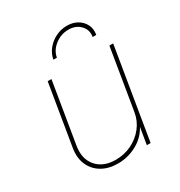

<svg xmlns="http://www.w3.org/2000/svg" viewBox="-176 -863 930 992"><g transform="rotate(-30 289.0 -366.5)"><path d="M241.2 7.8Q185.5 7.8 145.5 -15.9Q105.5 -39.6 87.2 -81.8Q68.8 -124 78.1 -179.7L138.2 -542.5H160.6L100.6 -179.7Q88.4 -105.5 127.7 -60.1Q167 -14.6 241.2 -14.6Q292 -14.6 335.7 -35.9Q379.4 -57.1 408.9 -94.5Q438.5 -131.8 446.3 -179.7L506.3 -542.5H528.8L439 0H416.5L436 -117.2H441.9Q413.6 -54.7 358.6 -23.4Q303.7 7.8 241.2 7.8ZM366.7 -741.2Q402.3 -741.2 428.7 -725.6Q455.1 -710 468 -683.6Q481 -657.2 475.1 -624H453.6Q460.4 -664.1 433.8 -691.9Q407.2 -719.7 363.3 -719.7Q318.8 -719.7 283 -691.9Q247.1 -664.1 240.2 -624H219.2Q225.1 -657.2 246.6 -683.6Q268.1 -710 299.6 -725.6Q331.1 -741.2 366.7 -741.2Z"/></g></svg>

Font: Inter 16pt Thin
Style: Italic
Weight: 250
Italic angle: -9.3988°
Version: Version 4.001;git-66647c0bb